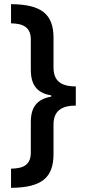

<svg xmlns="http://www.w3.org/2000/svg" viewBox="-20 -739 415 922"><path d="M33 71V163C183 162 237 112 237 0V-141C237 -204 273 -232 344 -232V-324C269 -324 237 -354 237 -415V-557C237 -672 178 -718 33 -719V-627C90 -626 128 -609 128 -549V-404C128 -331 158 -292 226 -281V-275C158 -263 128 -225 128 -153V-8C128 50 97 70 33 71Z"/></svg>

Font: Noto Sans Lao Condensed SemiBold
Style: Regular
Weight: 600
Width: 3
Designer: Monotype Design Team
Foundry: Monotype Imaging Inc.
Version: Version 2.003